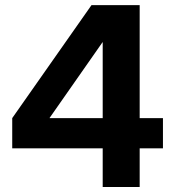

<svg xmlns="http://www.w3.org/2000/svg" viewBox="-20 -748 701 768"><path d="M28.9 -275.6 346 -727.5H444.5V-579.1H390.1L178.6 -276.6V-275.6H631.8V-154.7H28.9ZM390.8 -191.4V-245.5V-727.5H538.7V0H390.8Z"/></svg>

Font: Intratopia Thin
Style: Regular
Weight: 100
Designer: Rasmus Andersson
Foundry: rsms
Version: Version 3.000;Glyphs 3.2.3 (3260)